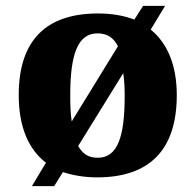

<svg xmlns="http://www.w3.org/2000/svg" viewBox="-20 -596 668 656"><path d="M137 -40 89 40H165L195 -8C229 3 268 10 312 10C490 10 584 -83 584 -271C584 -375 551 -449 495 -495L544 -576H469L439 -529C403 -543 361 -550 315 -550C137 -550 44 -458 44 -271C44 -163 77 -86 137 -40ZM383 -438 225 -181C221 -207 220 -237 220 -271C220 -411 246 -482 313 -482C347 -482 368 -467 383 -438ZM314 -57C282 -57 263 -70 247 -97L401 -346C405 -321 406 -295 406 -268C406 -129 382 -57 314 -57Z"/></svg>

Font: Noto Serif Malayalam ExtraBold
Style: Regular
Weight: 800
Designer: Indian type Foundry, Jelle Bosma, Monotype Design Team
Foundry: Monotype Imaging Inc.
Version: Version 2.104